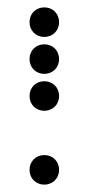

<svg xmlns="http://www.w3.org/2000/svg" viewBox="-20 -510 240 520"><path d="M100 -410C123 -410 140 -427 140 -450C140 -473 123 -490 100 -490C77 -490 60 -473 60 -450C60 -427 77 -410 100 -410ZM100 -310C123 -310 140 -327 140 -350C140 -373 123 -390 100 -390C77 -390 60 -373 60 -350C60 -327 77 -310 100 -310ZM100 -210C123 -210 140 -227 140 -250C140 -273 123 -290 100 -290C77 -290 60 -273 60 -250C60 -227 77 -210 100 -210ZM100 -10C123 -10 140 -27 140 -50C140 -73 123 -90 100 -90C77 -90 60 -73 60 -50C60 -27 77 -10 100 -10Z"/></svg>

Font: TINY 5x3 80
Style: Regular
Weight: 200
Designer: Jack Halten Fahnestock
Foundry: Velvetyne Type Foundry
Version: Version 1.002;hotconv 1.0.109;makeotfexe 2.5.65596